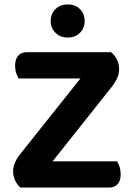

<svg xmlns="http://www.w3.org/2000/svg" viewBox="-20 -844 599 864"><path d="M76 -157 436 -609H480Q516 -579 516 -532Q516 -511 506.5 -491Q497 -471 482 -452L123 0H72Q58 -12 48.5 -31Q39 -50 39 -74Q39 -96 49.5 -117Q60 -138 76 -157ZM92 0 154 -118H507Q513 -108 518 -93.5Q523 -79 523 -60Q523 -30 509 -15Q495 0 471 0ZM453 -609 404 -491H64Q58 -500 53 -515Q48 -530 48 -548Q48 -578 62 -593.5Q76 -609 100 -609ZM361 -749Q361 -718 340 -696.5Q319 -675 284 -675Q251 -675 229.5 -696.5Q208 -718 208 -749Q208 -782 229.5 -803Q251 -824 284 -824Q319 -824 340 -803Q361 -782 361 -749Z"/></svg>

Font: BalooTamma2Bold
Style: Bold
Weight: 700
Designer: Divya Kowshik, Shuchita Grover and Ek Type
Foundry: Ek Type
Version: Version 1.700